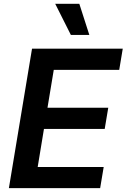

<svg xmlns="http://www.w3.org/2000/svg" viewBox="-20 -981 660 1001"><path d="M26.3 0H502.1L520.6 -110.4H176.5L209.2 -308.9H525.9L544.4 -419.4H227.6L260.3 -616.8H601.6L620 -727.3H147ZM267.8 -961.3 349.4 -799H445.7L393.5 -961.3Z"/></svg>

Font: Margiela Sans Semi Bold
Style: Italic
Weight: 600
Italic angle: -9.39999°
Designer: Stefan Endress, Andreas Faust
Version: Version 1.100;FEAKit 1.0